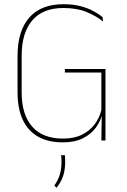

<svg xmlns="http://www.w3.org/2000/svg" viewBox="-20 -668 602 913"><path d="M278.5 9Q208.5 9 160.5 -18.5Q112.5 -46 88 -99Q63.5 -152 63.5 -228V-403Q63.5 -520.5 119 -584.2Q174.5 -648 282 -648Q327 -648 362.5 -638.8Q398 -629.5 424.2 -615.2Q450.5 -601 467.5 -586.5L470.5 -565.5Q438.5 -591.5 392 -610.8Q345.5 -630 281.5 -630Q184 -630 133.5 -571Q83 -512 83 -403V-228.5Q83 -123 133 -66Q183 -9 280 -9Q332.5 -9 369.8 -27.5Q407 -46 430 -76.8Q453 -107.5 462 -144.5V-333L470 -323H288.5V-340H481.5V-123.5L466 -124.5Q458 -91.5 435.5 -60.8Q413 -30 374.2 -10.5Q335.5 9 278.5 9ZM464 -132.5H481.5V0H462ZM288.5 70Q289 75 289.5 83Q290 91 290 101Q290 136.5 281 166.2Q272 196 248.5 225L238.5 214Q256.5 189 264.5 161.5Q272.5 134 272.5 101.5Q272.5 93 272 85.2Q271.5 77.5 270.5 70Z"/></svg>

Font: Anek Latin Thin
Style: Regular
Weight: 250
Designer: Yesha Goshar
Foundry: Ek Type
Version: Version 1.003